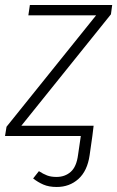

<svg xmlns="http://www.w3.org/2000/svg" viewBox="-29 -542 467 765"><path d="M413 -485 56 -41H344L339 0L328 77Q319 139 283.5 171Q248 203 197 203Q166 203 144 193.5Q122 184 103 169L126 140Q143 151 158.5 157Q174 163 196 163Q230 163 253 142.5Q276 122 282 75L293 0H-9L-3 -37L354 -481H84L90 -522H418Z"/></svg>

Font: Fira Sans ExtraLight
Style: Italic
Weight: 275
Italic angle: -8°
Designer: Carrois Corporate & Edenspiekermann AG
Foundry: Carrois Corporate GbR & Edenspiekermann AG
Version: Version 4.203